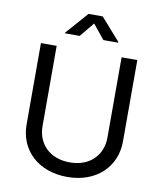

<svg xmlns="http://www.w3.org/2000/svg" viewBox="-100 -1023 945 1115"><g transform="rotate(10 372.0 -465.0)"><path d="M372.6 11.7C543.9 11.7 656.2 -97.7 656.2 -247.6V-727.5H563.5V-254.9C563.5 -150.4 491.2 -74.2 372.6 -74.2C253.4 -74.2 180.7 -150.4 180.7 -254.9V-727.5H87.9V-247.6C87.9 -97.7 200.2 11.7 372.6 11.7ZM302.2 -807.6 372.6 -893.1 441.9 -807.6H529.3V-812L414.1 -942.4H330.6L215.8 -812V-807.6Z"/></g></svg>

Font: Raveo
Style: Regular
Weight: 400
Designer: Jakub Foglar, Rasmus Andersson (Inter)
Foundry: Jakubfoglar.com
Version: Version 1.100;Glyphs 3.2.3 (3260)